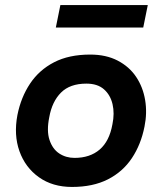

<svg xmlns="http://www.w3.org/2000/svg" viewBox="-20 -732 640 760"><path d="M265 8Q188 8 134 -30.5Q80 -69 57 -133.5Q34 -198 49 -277Q63 -347 99 -401Q135 -455 194 -485.5Q253 -516 337 -516Q400 -516 446 -492Q492 -468 519 -427.5Q546 -387 554.5 -336Q563 -285 552 -231Q538 -160 502 -106Q466 -52 407 -22Q348 8 265 8ZM275 -107Q336 -107 374.5 -140Q413 -173 425 -240Q434 -283 425.5 -319.5Q417 -356 391.5 -378.5Q366 -401 322 -401Q257 -401 221.5 -365.5Q186 -330 175 -268Q164 -214 176 -178Q188 -142 214.5 -124.5Q241 -107 275 -107ZM201 -623 219 -712H565L547 -623Z"/></svg>

Font: REM Medium
Style: Italic
Weight: 500
Italic angle: -11°
Designer: Octavio Pardo
Foundry: Ashler Design
Version: Version 1.005;gftools[0.9.28]